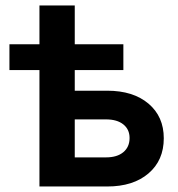

<svg xmlns="http://www.w3.org/2000/svg" viewBox="-20 -676 644 696"><path d="M14.2 -421.9V-515.6H123V-656.2H251V-515.6H427.2V-421.9H251V-347.2H368.7Q462.9 -347.2 518.3 -300.3Q573.7 -253.4 573.7 -174.8Q573.7 -94.7 518.3 -47.4Q462.9 0 368.7 0H123V-421.9ZM251 -243.2V-105.5H364.3Q404.3 -105.5 427 -124.3Q449.7 -143.1 449.7 -175.8Q449.7 -207 427 -225.1Q404.3 -243.2 364.3 -243.2Z"/></svg>

Font: Inter Display Semi Bold
Style: Regular
Weight: 600
Designer: Rasmus Andersson
Foundry: rsms
Version: Version 4.000;git-37864ae